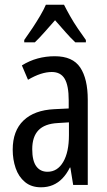

<svg xmlns="http://www.w3.org/2000/svg" viewBox="-20 -786 456 816"><path d="M213 -547Q289 -547 321 -499Q353 -451 353 -362V0H291L279 -74H277Q263 -46 245 -27.5Q227 -9 204.5 0.5Q182 10 154 10Q113 10 86 -12.5Q59 -35 46.5 -71.5Q34 -108 34 -150Q34 -230 80 -274Q126 -318 211 -322L272 -325V-360Q272 -422 255 -451Q238 -480 200 -480Q178 -480 153 -472Q128 -464 99 -447L73 -508Q105 -528 140 -537.5Q175 -547 213 -547ZM225 -263Q170 -260 143.5 -232.5Q117 -205 117 -152Q117 -103 134 -79.5Q151 -56 182 -56Q224 -56 248.5 -97.5Q273 -139 273 -212V-266ZM252 -766Q263 -744 278 -717.5Q293 -691 311 -664.5Q329 -638 345 -616V-606H300Q279 -626 258 -650Q237 -674 214 -700Q191 -674 168.5 -648.5Q146 -623 128 -606H83V-616Q101 -641 118.5 -667.5Q136 -694 151 -719.5Q166 -745 175 -766Z"/></svg>

Font: Noto Sans ExtraCondensed
Style: Regular
Weight: 400
Width: 2
Designer: Monotype Design Team
Foundry: Monotype Imaging Inc.
Version: Version 2.013